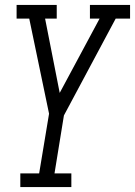

<svg xmlns="http://www.w3.org/2000/svg" viewBox="-20 -550 545 775"><path d="M62 205V150H138L178 -91L98 -475H47V-530H209V-475H162L221 -175L382 -475H343V-530H505V-475H447L238 -84L200 150H268V205Z"/></svg>

Font: Iosevka Slab Light
Style: Italic
Weight: 300
Italic angle: -9°
Monospace: yes
Designer: Belleve Invis
Foundry: Belleve Invis
Version: Version 11.1.1; ttfautohint (v1.8.3)